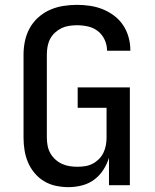

<svg xmlns="http://www.w3.org/2000/svg" viewBox="-20 -763 640 791"><path d="M262 8Q236 8 210 2.5Q184 -3 161.5 -16.5Q139 -30 122 -50.5Q105 -71 95 -95Q85 -119 81 -144.5Q77 -170 77 -196V-539Q77 -567 83 -595Q89 -623 103 -648Q117 -673 138.5 -692Q160 -711 186 -722.5Q212 -734 240.5 -738.5Q269 -743 297 -743Q324 -743 351 -739Q378 -735 403 -725Q428 -715 450 -698.5Q472 -682 487 -659.5Q502 -637 509.5 -610.5Q517 -584 517 -557Q517 -556 517 -555.5Q517 -555 517 -554H421Q421 -554 421 -554.5Q421 -555 421 -555Q421 -578 411 -599.5Q401 -621 383 -635Q365 -649 342.5 -654Q320 -659 297 -659Q281 -659 264.5 -656.5Q248 -654 233.5 -647Q219 -640 206.5 -628.5Q194 -617 186.5 -602.5Q179 -588 176 -571.5Q173 -555 173 -539V-196Q173 -180 176 -163.5Q179 -147 187 -132.5Q195 -118 207.5 -106.5Q220 -95 235 -88Q250 -81 266.5 -78.5Q283 -76 299 -76Q315 -76 331 -78.5Q347 -81 361.5 -88.5Q376 -96 387.5 -107.5Q399 -119 406 -133.5Q413 -148 416 -164Q419 -180 419 -196V-319H300V-403H515V0H429V-113Q421 -87 405.5 -63Q390 -39 367.5 -22.5Q345 -6 317.5 1Q290 8 262 8Z"/></svg>

Font: Iosevka Custom Medium Extended
Style: Regular
Weight: 500
Width: 7
Monospace: yes
Designer: Belleve Invis
Foundry: Belleve Invis
Version: Version 11.2.4; ttfautohint (v1.8.4)